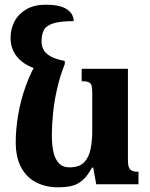

<svg xmlns="http://www.w3.org/2000/svg" viewBox="-20 -785 640 818"><path d="M226 13Q177 13 136 -7Q95 -27 71 -70Q47 -113 47 -180Q47 -232 57 -293.5Q67 -355 90 -419.5Q113 -484 152 -545L256 -512Q237 -465 224.5 -412Q212 -359 206.5 -307Q201 -255 201 -207Q201 -164 208.5 -134Q216 -104 232.5 -88Q249 -72 276 -72Q318 -72 338.5 -93.5Q359 -115 366 -150.5Q373 -186 373 -227V-390Q373 -410 370 -420.5Q367 -431 357.5 -435Q348 -439 328 -439V-492H525V-101Q525 -82 529.5 -71.5Q534 -61 544 -57Q554 -53 570 -53V0H390L377 -71H372Q352 -34 330.5 -16Q309 2 283.5 7.5Q258 13 226 13ZM256 -525V-512L129 -493Q97 -504 73.5 -522.5Q50 -541 37.5 -566.5Q25 -592 25 -624Q25 -662 42 -694Q59 -726 92.5 -745.5Q126 -765 175 -765Q234 -765 263.5 -746.5Q293 -728 294 -695Q235 -695 205.5 -685Q176 -675 166.5 -656Q157 -637 157 -608Q157 -590 165 -574Q173 -558 194.5 -545.5Q216 -533 256 -525Z"/></svg>

Font: Noto Serif Armenian
Style: Regular
Weight: 400
Designer: Monotype Design Team
Foundry: Monotype Imaging Inc.
Version: Version 2.007